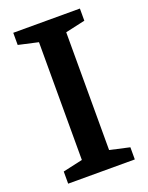

<svg xmlns="http://www.w3.org/2000/svg" viewBox="-137 -791 664 861"><g transform="rotate(-20 195.0 -360.0)"><path d="M354 -662V-720H36V-662L130 -641V-79L36 -58V0H354V-58L260 -79V-641Z"/></g></svg>

Font: Domine
Style: Bold
Weight: 700
Designer: Pablo Impallari, Rodrigo Fuenzalida, Brenda Gallo
Foundry: Pablo Impallari, Rodrigo Fuenzalida, Brenda Gallo
Version: Version 2.000